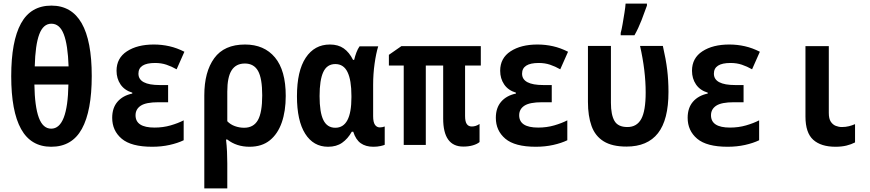

<svg xmlns="http://www.w3.org/2000/svg" viewBox="-20 -801 4810 1061"><path d="M263 10Q151 10 96.5 -88Q42 -186 42 -380Q42 -573 96 -671.5Q150 -770 264 -770Q487 -770 487 -381Q487 -188 432.5 -89Q378 10 263 10ZM359 -434Q355 -553 332.5 -611.5Q310 -670 264 -670Q219 -670 197 -611.5Q175 -553 172 -434ZM263 -90Q354 -90 358 -334H170Q172 -212 194.5 -151Q217 -90 263 -90Z M821 10Q705 10 652.5 -34.5Q600 -79 600 -150Q600 -205 629.5 -239Q659 -273 711 -284V-289Q668 -302 646 -334.5Q624 -367 624 -410Q624 -480 681.5 -517.5Q739 -555 830 -555Q874 -555 916 -545.5Q958 -536 999 -515L956 -418Q928 -434 899.5 -443.5Q871 -453 837 -453Q745 -453 745 -394Q745 -331 863 -331H909V-236H855Q787 -236 758 -217Q729 -198 729 -164Q729 -96 834 -96Q881 -96 922.5 -108Q964 -120 995 -136V-26Q962 -10 917 0Q872 10 821 10Z M1109 -274Q1109 -404 1164 -479.5Q1219 -555 1334 -555Q1440 -555 1499.5 -483.5Q1559 -412 1559 -271Q1559 -187 1537 -124Q1515 -61 1471 -25.5Q1427 10 1359 10Q1287 10 1236 -30H1229Q1233 4 1234.5 37.5Q1236 71 1236 102V240H1109ZM1329 -95Q1381 -95 1405 -137Q1429 -179 1429 -274Q1429 -368 1406 -409Q1383 -450 1333 -450Q1284 -450 1260 -412.5Q1236 -375 1236 -295V-131Q1253 -113 1278 -104Q1303 -95 1329 -95Z M1793 10Q1712 10 1666.5 -62Q1621 -134 1621 -269Q1621 -409 1669.5 -482Q1718 -555 1803 -555Q1849 -555 1879.5 -533.5Q1910 -512 1931 -470H1937Q1942 -491 1949.5 -511Q1957 -531 1967 -545H2070Q2058 -506 2050 -449Q2042 -392 2042 -333V-159Q2042 -126 2052 -111.5Q2062 -97 2079 -97Q2093 -97 2106 -102V-1Q2101 2 2083 6Q2065 10 2043 10Q2001 10 1973.5 -9.5Q1946 -29 1932 -73H1924Q1902 -34 1870.5 -12Q1839 10 1793 10ZM1833 -95Q1922 -95 1922 -263V-271Q1922 -358 1900.5 -402.5Q1879 -447 1833 -447Q1787 -447 1766.5 -403Q1746 -359 1746 -270Q1746 -180 1767 -137.5Q1788 -95 1833 -95Z M2540 9Q2429 9 2429 -146V-439H2333V0H2211V-439H2129V-498L2198 -546H2637V-439H2550V-160Q2550 -129 2559.5 -115.5Q2569 -102 2587 -102Q2610 -102 2630 -116V-16Q2617 -5 2593.5 2Q2570 9 2540 9Z M2941 10Q2825 10 2772.5 -34.5Q2720 -79 2720 -150Q2720 -205 2749.5 -239Q2779 -273 2831 -284V-289Q2788 -302 2766 -334.5Q2744 -367 2744 -410Q2744 -480 2801.5 -517.5Q2859 -555 2950 -555Q2994 -555 3036 -545.5Q3078 -536 3119 -515L3076 -418Q3048 -434 3019.5 -443.5Q2991 -453 2957 -453Q2865 -453 2865 -394Q2865 -331 2983 -331H3029V-236H2975Q2907 -236 2878 -217Q2849 -198 2849 -164Q2849 -96 2954 -96Q3001 -96 3042.5 -108Q3084 -120 3115 -136V-26Q3082 -10 3037 0Q2992 10 2941 10Z M3442 9Q3363 9 3316 -20Q3269 -49 3249 -104.5Q3229 -160 3229 -238V-547H3356V-233Q3356 -167 3375.5 -133Q3395 -99 3447 -99Q3499 -99 3523.5 -143.5Q3548 -188 3548 -290Q3548 -410 3517 -547H3643Q3660 -473 3667 -415Q3674 -357 3674 -293Q3674 -139 3616 -65Q3558 9 3442 9ZM3410 -619Q3415 -636 3420.5 -668Q3426 -700 3431 -731.5Q3436 -763 3437 -781H3555V-770Q3542 -733 3525 -689Q3508 -645 3486 -606H3410Z M4001 10Q3885 10 3832.5 -34.5Q3780 -79 3780 -150Q3780 -205 3809.5 -239Q3839 -273 3891 -284V-289Q3848 -302 3826 -334.5Q3804 -367 3804 -410Q3804 -480 3861.5 -517.5Q3919 -555 4010 -555Q4054 -555 4096 -545.5Q4138 -536 4179 -515L4136 -418Q4108 -434 4079.5 -443.5Q4051 -453 4017 -453Q3925 -453 3925 -394Q3925 -331 4043 -331H4089V-236H4035Q3967 -236 3938 -217Q3909 -198 3909 -164Q3909 -96 4014 -96Q4061 -96 4102.5 -108Q4144 -120 4175 -136V-26Q4142 -10 4097 0Q4052 10 4001 10Z M4597 10Q4517 10 4474 -28.5Q4431 -67 4431 -157V-546H4560V-177Q4560 -145 4571 -128.5Q4582 -112 4598.5 -105.5Q4615 -99 4632 -99Q4653 -99 4671 -103.5Q4689 -108 4705 -115V-14Q4684 -3 4657.5 3.5Q4631 10 4597 10Z"/></svg>

Font: Noto Sans Mono Condensed
Style: Bold
Weight: 700
Width: 3
Designer: Monotype Design Team
Foundry: Monotype Imaging Inc.
Version: Version 2.014